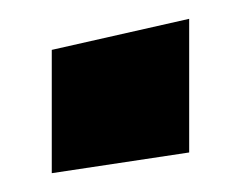

<svg xmlns="http://www.w3.org/2000/svg" viewBox="-20 -173 261 204"><path d="M35 -120 181 -153V-11L35 11Z"/></svg>

Font: Rakkas
Style: Regular
Weight: 400
Designer: Zeynep Akay
Foundry: Zeynep Akay
Version: Version 2.000